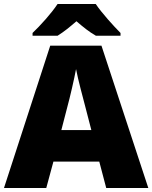

<svg xmlns="http://www.w3.org/2000/svg" viewBox="-20 -947 767 967"><path d="M462 -927H270C240 -881 182 -817 144 -781V-767H270C305 -789 330 -810 365 -840C400 -810 428 -787 463 -767H587V-781C553 -815 493 -881 462 -927ZM515 0H727L491 -717H233L0 0H213L249 -133H480ZM440 -292H289L319 -408C332 -455 354 -550 363 -599C372 -550 400 -446 410 -408Z"/></svg>

Font: Noto Sans UI Black
Style: Regular
Weight: 900
Designer: Monotype Design Team
Foundry: Monotype Imaging Inc.
Version: Version 1.901